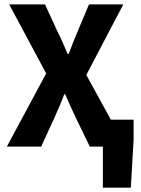

<svg xmlns="http://www.w3.org/2000/svg" viewBox="-20 -672 645 880"><path d="M451.5 188V0H419.3V-123.6H592.3V-31.8L579.7 188ZM11.4 0 191.6 -335.4 22.1 -651.8H186.3L243 -528.5Q254.5 -506.5 265.7 -480.8Q276.9 -455.1 290.4 -424H294.4Q306.1 -455.1 316.3 -480.8Q326.4 -506.5 336.1 -528.5L387.9 -651.8H545.1L375.6 -328.5L555.8 0H391.6L327.3 -132.9Q315.1 -158.5 303.3 -184.4Q291.6 -210.2 278.5 -240.2H274.5Q263.4 -210.2 252.3 -184.4Q241.2 -158.5 229.7 -132.9L168.7 0Z"/></svg>

Font: SourceSans3VF
Style: Regular
Weight: 200
Designer: Paul D. Hunt
Foundry: Adobe
Version: Version 3.052;hotconv 1.1.0;makeotfexe 2.6.0